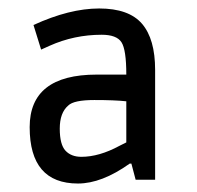

<svg xmlns="http://www.w3.org/2000/svg" viewBox="-20 -722 464 453"><path d="M208 -546H278Q278 -605 266.5 -622.5Q255 -640 220 -640Q155 -640 97 -614L77 -605L59 -663Q144 -702 214 -702Q284 -702 315 -666Q346 -630 346 -557V-298H300L290 -336H286Q220 -289 164 -289Q50 -289 50 -422Q50 -546 208 -546ZM278 -483Q251 -486 202.5 -486Q154 -486 141 -473Q121 -456 121 -418.5Q121 -381 134.5 -366.5Q148 -352 172 -352Q214 -352 262 -378L278 -386Z"/></svg>

Font: Ruda
Style: Regular
Weight: 400
Designer: Mariela Monsalve, Angelina Sanchez
Foundry: Mariela Monsalve, Angelina Sanchez
Version: Version 1.002